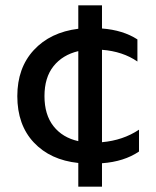

<svg xmlns="http://www.w3.org/2000/svg" viewBox="-20 -600 587 721"><path d="M274 12Q169 1 107 -65Q45 -131 45 -239Q45 -345 107 -412Q169 -479 274 -492V-580H363V-493Q442 -487 496 -452V-369Q441 -407 363 -413V-66Q442 -73 502 -113V-31Q446 7 363 13V101H274ZM274 -408Q215 -394 181 -351.5Q147 -309 147 -239Q147 -169 181 -126Q215 -83 274 -70Z"/></svg>

Font: Prompt
Style: Regular
Weight: 400
Designer: Katatrad Team
Foundry: CadsonDemak
Version: Version 1.001